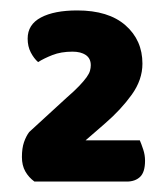

<svg xmlns="http://www.w3.org/2000/svg" viewBox="-20 -641 320 368"><path d="M128 -621Q188 -621 220.5 -592.5Q253 -564 253 -519Q253 -488 232.5 -459.5Q212 -431 182 -405L144 -372H248Q251 -365 254.5 -354.5Q258 -344 258 -333Q258 -311 248.5 -302Q239 -293 223 -293H46Q35 -301 28.5 -312.5Q22 -324 22 -340Q22 -357 26 -368.5Q30 -380 36 -388L108 -454Q123 -467 132 -476.5Q141 -486 146 -493Q151 -500 152.5 -505.5Q154 -511 154 -516Q154 -529 144.5 -535.5Q135 -542 119 -542Q97 -542 80.5 -535.5Q64 -529 53 -522Q45 -529 39 -540.5Q33 -552 33 -567Q33 -594 58.5 -607.5Q84 -621 128 -621Z"/></svg>

Font: Baloo Bhai
Style: Regular
Weight: 400
Designer: Supriya Tembe, Noopur Datye and Ek Type
Foundry: Ek Type
Version: Version 1.100;PS 1.000;hotconv 1.0.88;makeotf.lib2.5.647800;